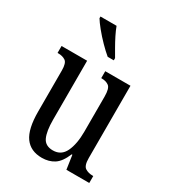

<svg xmlns="http://www.w3.org/2000/svg" viewBox="-187 -869 884 982"><g transform="rotate(30 255.0 -378.0)"><path d="M215 10Q148 10 114.5 -36.5Q81 -83 81 -186V-428Q81 -472 64 -483.5Q47 -495 21 -495H17V-536H168V-188Q168 -120 184 -85.5Q200 -51 245 -51Q294 -51 315.5 -96.5Q337 -142 337 -215V-422Q337 -470 320.5 -482.5Q304 -495 278 -495H275V-536H424V-109Q424 -64 442.5 -52.5Q461 -41 486 -41H490V0H355L343 -82H339Q317 -29 286.5 -9.5Q256 10 215 10ZM249 -606Q227 -624 199 -652.5Q171 -681 147.5 -710Q124 -739 114 -756V-766H209Q217 -744 230.5 -717Q244 -690 259 -664Q274 -638 285 -619V-606Z"/></g></svg>

Font: Noto Serif Tamil ExtraCondensed
Style: Regular
Weight: 400
Width: 2
Designer: Indian Type Foundry, Tom Grace, and the Monotype Design Team
Foundry: Monotype Imaging Inc.
Version: Version 2.004; ttfautohint (v1.8.4.7-5d5b)